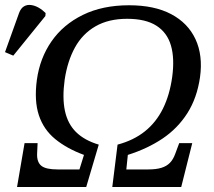

<svg xmlns="http://www.w3.org/2000/svg" viewBox="-67 -746 852 766"><path d="M1 0 31 -175H83L81 -132Q80 -99 98 -84.5Q116 -70 163 -70H250L268 -128Q200 -153 153.5 -191Q107 -229 88 -286.5Q69 -344 80 -427Q92 -514 138.5 -581Q185 -648 263.5 -686.5Q342 -725 448 -725Q549 -725 616 -689.5Q683 -654 713 -589.5Q743 -525 731 -438Q719 -355 680.5 -294.5Q642 -234 582 -193.5Q522 -153 443 -128L437 -70H524Q556 -70 577 -76.5Q598 -83 611 -96.5Q624 -110 632 -132L648 -175H700L656 0H381L402 -169Q466 -186 511 -222Q556 -258 583 -312.5Q610 -367 620 -439Q630 -513 615 -564.5Q600 -616 557 -643.5Q514 -671 440 -671Q366 -671 314 -641Q262 -611 232 -556.5Q202 -502 191 -428Q181 -356 192 -304Q203 -252 236.5 -219Q270 -186 327 -169L277 0ZM-14 -524 -47 -538 9 -694Q16 -713 28.5 -720.5Q41 -728 56.5 -726Q72 -724 87 -715.5Q102 -707 115 -694L114 -682Z"/></svg>

Font: Noto Serif
Style: Italic
Weight: 400
Italic angle: -12°
Designer: Monotype Design Team
Foundry: Monotype Imaging Inc.
Version: Version 2.013